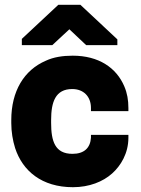

<svg xmlns="http://www.w3.org/2000/svg" viewBox="-20 -770 588 800"><path d="M27 -257C27 -221 33 -185 43 -153C74 -58 154 10 284 10C352 10 409 -13 447 -47C483 -79 515 -131 515 -196V-208H359V-196C356 -153 330 -129 282 -129C209 -129 193 -182 193 -258V-270C193 -345 211 -399 281 -399C328 -399 359 -368 359 -320V-307H515V-320C515 -353 510 -382 498 -410C465 -488 391 -538 283 -538C241 -538 203 -532 171 -517C80 -478 27 -390 27 -270ZM71 -582H198L269 -648L339 -582H469V-606L315 -750H223L71 -608Z"/></svg>

Font: Asimov Pro
Style: Ult
Weight: 900
Designer: Google
Version: Version 2.000980; 2014